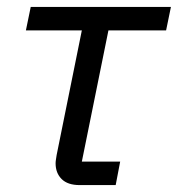

<svg xmlns="http://www.w3.org/2000/svg" viewBox="-20 -536 515 556"><path d="M315 0H211Q176 0 158.5 -17.5Q141 -35 141 -63Q141 -68 142 -74Q143 -80 144 -87L217 -448H55L69 -516H475L461 -448H294L217 -68H328Z"/></svg>

Font: IBM Plex Sans
Style: Italic
Weight: 400
Italic angle: -11.31°
Designer: Mike Abbink, Paul van der Laan, Pieter van Rosmalen
Foundry: Bold Monday
Version: Version 3.201